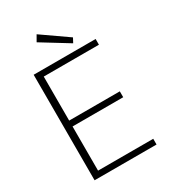

<svg xmlns="http://www.w3.org/2000/svg" viewBox="-214 -998 977 1103"><g transform="rotate(-30 275.0 -446.5)"><path d="M80 0V-700H491V-662H125V-370H461V-331H125V-38H491V0ZM367 -743 188 -853 211 -893 383 -773Z"/></g></svg>

Font: DM Sans 10pt ExtraLight
Style: Regular
Weight: 250
Version: Version 4.004;gftools[0.9.30]